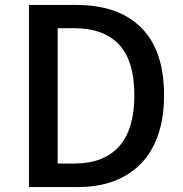

<svg xmlns="http://www.w3.org/2000/svg" viewBox="-20 -756 739 776"><path d="M97 -736H288Q459 -736 551 -644Q643 -552 643 -371Q643 -281 619.5 -212Q596 -143 551 -96Q506 -49 441.5 -24.5Q377 0 294 0H97ZM280 -95Q399 -95 461 -164Q523 -233 523 -371Q523 -510 461 -576Q399 -642 280 -642H213V-95Z"/></svg>

Font: Kinto Sans Med
Style: Regular
Weight: 500
Designer: Authors: Ryoko NISHIZUKA  (kana & ideographs); Paul D. Hunt (Latin, Greek & Cyrillic); Wenlong ZHANG  (bopomofo); Sandol
Foundry: Adobe Systems Incorporated, ookami Inc.
Version: Version 0.001